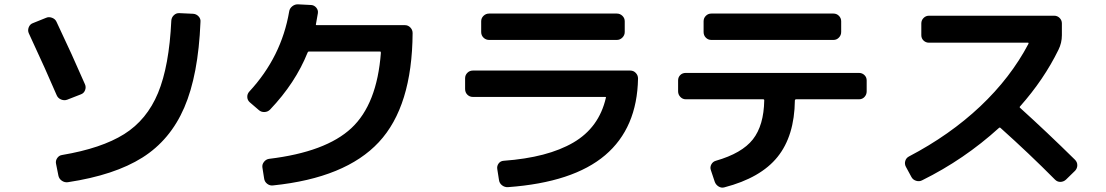

<svg xmlns="http://www.w3.org/2000/svg" viewBox="-20 -805 5040 875"><path d="M860.4 -742.2Q875 -741.2 885.3 -730Q895.5 -718.8 893.6 -704.1Q883.8 -462.9 819.8 -314.9Q755.9 -167 628.9 -86.9Q502 -6.8 289.1 25.4Q274.4 27.3 261.7 18.6Q249 9.8 246.1 -4.9L235.4 -58.6Q232.4 -72.3 240.7 -84.5Q249 -96.7 262.7 -98.6Q442.4 -128.9 545.9 -193.8Q649.4 -258.8 700.2 -381.3Q751 -503.9 760.7 -710.9Q761.7 -725.6 772.5 -735.8Q783.2 -746.1 797.9 -745.1ZM238.3 -371.1Q193.4 -476.6 111.3 -653.3Q105.5 -666 110.8 -680.2Q116.2 -694.3 128.9 -699.2L189.5 -723.6Q202.1 -729.5 216.8 -724.1Q231.4 -718.8 237.3 -706.1Q309.6 -553.7 367.2 -420.9Q373 -408.2 367.7 -394Q362.3 -379.9 348.6 -375L286.1 -350.6Q272.5 -345.7 258.3 -351.6Q244.1 -357.4 238.3 -371.1Z M1159.2 -303.7 1118.2 -338.9Q1107.4 -348.6 1106.9 -362.8Q1106.4 -377 1116.2 -387.7Q1262.7 -545.9 1297.9 -752.9Q1299.8 -766.6 1312 -776.4Q1324.2 -786.1 1338.9 -785.2L1398.4 -782.2Q1412.1 -781.2 1421.4 -770Q1430.7 -758.8 1428.7 -745.1Q1427.7 -740.2 1419.9 -695.3Q1418 -690.4 1423.8 -690.4H1825.2Q1839.8 -690.4 1850.1 -679.7Q1860.4 -668.9 1860.4 -654.3Q1858.4 -320.3 1706.5 -157.2Q1554.7 5.9 1224.6 40Q1210 42 1197.8 32.7Q1185.5 23.4 1183.6 7.8L1175.8 -42Q1173.8 -55.7 1183.1 -67.4Q1192.4 -79.1 1206.1 -81.1Q1464.8 -112.3 1581.5 -221.2Q1698.2 -330.1 1715.8 -564.5Q1715.8 -570.3 1711.9 -570.3H1387.7Q1383.8 -570.3 1381.8 -565.4Q1326.2 -426.8 1210.9 -305.7Q1200.2 -294.9 1185.1 -294.4Q1169.9 -293.9 1159.2 -303.7Z M2134.8 -363.3Q2120.1 -363.3 2109.9 -373.5Q2099.6 -383.8 2099.6 -399.4V-448.2Q2099.6 -462.9 2109.9 -473.1Q2120.1 -483.4 2134.8 -483.4H2852.5Q2867.2 -483.4 2877.4 -472.7Q2887.7 -461.9 2887.7 -447.3Q2883.8 -221.7 2737.8 -97.7Q2591.8 26.4 2294.9 47.9Q2280.3 48.8 2268.1 39.6Q2255.9 30.3 2253.9 14.6L2246.1 -35.2Q2244.1 -48.8 2252.4 -60.1Q2260.7 -71.3 2275.4 -72.3Q2475.6 -86.9 2592.8 -155.3Q2710 -223.6 2741.2 -359.4Q2743.2 -363.3 2737.3 -363.3ZM2209 -743.2H2791Q2805.7 -743.2 2816.4 -732.9Q2827.1 -722.7 2827.1 -708V-659.2Q2827.1 -644.5 2816.4 -633.8Q2805.7 -623 2791 -623H2209Q2194.3 -623 2183.6 -633.3Q2172.9 -643.6 2172.9 -659.2V-708Q2172.9 -722.7 2183.6 -732.9Q2194.3 -743.2 2209 -743.2Z M3221.7 -743.2H3778.3Q3793 -743.2 3803.2 -732.9Q3813.5 -722.7 3813.5 -708V-659.2Q3813.5 -644.5 3803.2 -633.8Q3793 -623 3778.3 -623H3221.7Q3207 -623 3196.8 -633.3Q3186.5 -643.6 3186.5 -659.2V-708Q3186.5 -722.7 3196.8 -732.9Q3207 -743.2 3221.7 -743.2ZM3105.5 -352.5Q3090.8 -352.5 3080.6 -363.3Q3070.3 -374 3070.3 -388.7V-438.5Q3070.3 -453.1 3080.1 -462.9Q3089.8 -472.7 3105.5 -472.7H3894.5Q3909.2 -472.7 3919.4 -462.9Q3929.7 -453.1 3929.7 -438.5V-388.7Q3929.7 -374 3919.9 -363.3Q3910.2 -352.5 3894.5 -352.5H3608.4Q3603.5 -352.5 3602.5 -347.7Q3600.6 -185.5 3523.4 -89.8Q3446.3 5.9 3281.2 48.8Q3267.6 52.7 3254.9 44.9Q3242.2 37.1 3237.3 23.4L3219.7 -29.3Q3214.8 -43 3221.7 -55.7Q3228.5 -68.4 3242.2 -72.3Q3361.3 -106.4 3411.1 -169.9Q3460.9 -233.4 3462.9 -347.7Q3462.9 -352.5 3458 -352.5Z M4133.8 2 4108.4 -44.9Q4101.6 -57.6 4105.5 -71.3Q4109.4 -85 4122.1 -91.8Q4308.6 -189.5 4447.3 -320.3Q4585.9 -451.2 4667 -605.5Q4668.9 -610.4 4665 -610.4H4213.9Q4199.2 -610.4 4189 -620.1Q4178.7 -629.9 4178.7 -644.5V-698.2Q4178.7 -712.9 4189 -723.1Q4199.2 -733.4 4213.9 -733.4H4784.2Q4798.8 -733.4 4809.1 -723.1Q4819.3 -712.9 4819.3 -698.2V-644.5Q4819.3 -609.4 4803.7 -578.1Q4737.3 -442.4 4628.9 -320.3Q4625 -316.4 4628.9 -313.5Q4751 -203.1 4878.9 -77.1Q4889.6 -66.4 4889.6 -52.2Q4889.6 -38.1 4879.9 -27.3L4837.9 13.7Q4827.1 23.4 4813 23.9Q4798.8 24.4 4788.1 13.7Q4670.9 -104.5 4540 -221.7Q4536.1 -225.6 4532.2 -221.7Q4374 -78.1 4182.6 16.6Q4169.9 23.4 4155.3 19Q4140.6 14.6 4133.8 2Z"/></svg>

Font: Rounded-L Mgen+ 1mn bold
Style: Bold
Weight: 700
Designer: [Source Han Sans]
Ryoko NISHIZUKA  (kana & ideographs); Paul D. Hunt (Latin, Greek & Cyrillic); Wenlong ZHANG  (bopomofo
Version: Version 1.059.20150602